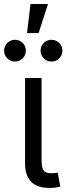

<svg xmlns="http://www.w3.org/2000/svg" viewBox="-48 -925 331 948"><path d="M198.2 2.9Q136.2 3.4 106 -27.3Q75.7 -58.1 75.7 -117.2V-540H157.2V-135.3Q157.2 -97.7 167.5 -83.3Q177.7 -68.8 207 -69.8Q218.3 -69.8 224.6 -70.6Q231 -71.3 236.8 -72.8L250 -3.4Q240.2 -1 226.3 1Q212.4 2.9 198.2 2.9ZM206.1 -621.1Q184.1 -621.1 168.2 -637Q152.3 -652.8 152.3 -674.8Q152.3 -697.3 168.2 -712.9Q184.1 -728.5 206.1 -728.5Q228.5 -728.5 244.4 -712.9Q260.3 -697.3 260.3 -674.8Q260.3 -652.8 244.4 -637Q228.5 -621.1 206.1 -621.1ZM25.9 -621.1Q3.4 -621.1 -12.2 -637Q-27.8 -652.8 -27.8 -674.8Q-27.8 -697.3 -12.2 -712.9Q3.4 -728.5 25.9 -728.5Q48.3 -728.5 64 -712.9Q79.6 -697.3 79.6 -674.8Q79.6 -652.8 64 -637Q48.3 -621.1 25.9 -621.1ZM85.4 -761.7 102.5 -905.3H189L142.6 -761.7Z"/></svg>

Font: V-Inter
Style: Regular-375
Weight: 375
Designer: Rasmus Andersson
Foundry: rsms
Version: Version 4.000;git-4146feb